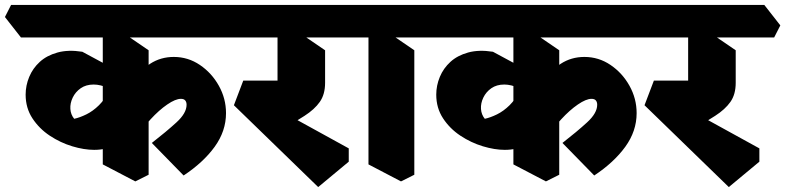

<svg xmlns="http://www.w3.org/2000/svg" viewBox="-85 -690 3186 779"><path d="M660 22 531 -110Q590 -156 631 -193.5Q672 -231 672 -265Q672 -276 666.5 -282.5Q661 -289 649 -289Q627 -289 593.5 -266Q560 -243 526 -206Q492 -169 466 -128L388 -267Q415 -317 448.5 -360.5Q482 -404 524.5 -431.5Q567 -459 620 -459Q678 -459 726 -426.5Q774 -394 803 -342Q832 -290 832 -231Q832 -158 786 -94.5Q740 -31 660 22ZM297 -82Q256 -82 208 -96.5Q160 -111 117 -139.5Q74 -168 46.5 -210Q19 -252 19 -306Q19 -343 33.5 -378Q48 -413 76.5 -439Q105 -465 148.5 -477Q192 -489 249 -480L444 -375L420 -294Q383 -320 352.5 -333.5Q322 -347 295 -347Q264 -347 242.5 -332Q221 -317 210 -294Q199 -271 200.5 -248Q202 -225 216 -208Q239 -213 265.5 -226Q292 -239 316.5 -263Q341 -287 357 -322L445 -154Q414 -122 380.5 -102Q347 -82 297 -82ZM464 46 332 -23V-599L398 -568L518 -486V19ZM0 -538 -65 -621 -40 -670H845L910 -587L885 -538Z M1206 69 864 -263 902 -363H1061L1032 -252L1330 -88V-34ZM1053 -159 931 -271Q958 -285 983 -298.5Q1008 -312 1024.5 -327.5Q1041 -343 1041 -361V-599L1114 -568L1234 -486V-354Q1234 -307 1212.5 -276.5Q1191 -246 1150.5 -220Q1110 -194 1053 -159ZM845 -538 780 -621 805 -670H1350L1415 -587L1390 -538Z M1542 46 1410 -23V-599L1476 -568L1596 -486V19ZM1350 -538 1285 -621 1310 -670H1666L1731 -587L1706 -538Z M2326 22 2197 -110Q2256 -156 2297 -193.5Q2338 -231 2338 -265Q2338 -276 2332.5 -282.5Q2327 -289 2315 -289Q2293 -289 2259.5 -266Q2226 -243 2192 -206Q2158 -169 2132 -128L2054 -267Q2081 -317 2114.5 -360.5Q2148 -404 2190.5 -431.5Q2233 -459 2286 -459Q2344 -459 2392 -426.5Q2440 -394 2469 -342Q2498 -290 2498 -231Q2498 -158 2452 -94.5Q2406 -31 2326 22ZM1963 -82Q1922 -82 1874 -96.5Q1826 -111 1783 -139.5Q1740 -168 1712.5 -210Q1685 -252 1685 -306Q1685 -343 1699.5 -378Q1714 -413 1742.5 -439Q1771 -465 1814.5 -477Q1858 -489 1915 -480L2110 -375L2086 -294Q2049 -320 2018.5 -333.5Q1988 -347 1961 -347Q1930 -347 1908.5 -332Q1887 -317 1876 -294Q1865 -271 1866.5 -248Q1868 -225 1882 -208Q1905 -213 1931.5 -226Q1958 -239 1982.5 -263Q2007 -287 2023 -322L2111 -154Q2080 -122 2046.5 -102Q2013 -82 1963 -82ZM2130 46 1998 -23V-599L2064 -568L2184 -486V19ZM1666 -538 1601 -621 1626 -670H2511L2576 -587L2551 -538Z M2872 69 2530 -263 2568 -363H2727L2698 -252L2996 -88V-34ZM2719 -159 2597 -271Q2624 -285 2649 -298.5Q2674 -312 2690.5 -327.5Q2707 -343 2707 -361V-599L2780 -568L2900 -486V-354Q2900 -307 2878.5 -276.5Q2857 -246 2816.5 -220Q2776 -194 2719 -159ZM2511 -538 2446 -621 2471 -670H3016L3081 -587L3056 -538Z"/></svg>

Font: Eczar ExtraBold
Style: Regular
Weight: 800
Designer: Vaibhav Singh
Foundry: Rosetta Type Foundry
Version: Version 2.000